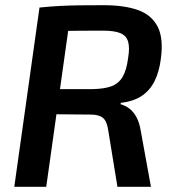

<svg xmlns="http://www.w3.org/2000/svg" viewBox="-20 -719 673 739"><path d="M379 -699Q458 -699 510.5 -680.5Q563 -662 586.5 -617Q610 -572 599 -492Q593 -444 575.5 -408Q558 -372 526.5 -350.5Q495 -329 445 -323L444 -318Q462 -313 478 -301Q494 -289 505.5 -267.5Q517 -246 522 -214L561 0H432L397 -215Q392 -252 376.5 -265Q361 -278 330 -278Q263 -279 217.5 -279Q172 -279 142 -280Q112 -281 88 -281L101 -376H337Q382 -377 409 -387Q436 -397 451.5 -422.5Q467 -448 473 -495Q480 -536 473 -559Q466 -582 443 -591.5Q420 -601 377 -601Q286 -601 223 -600Q160 -599 138 -598L132 -690Q172 -694 208 -696Q244 -698 284.5 -698.5Q325 -699 379 -699ZM255 -690 158 0H35L132 -690Z"/></svg>

Font: Exo 2 SemiBold
Style: Italic
Weight: 600
Italic angle: -8°
Designer: Natanael Gama
Foundry: Natanael Gama
Version: Version 2.010